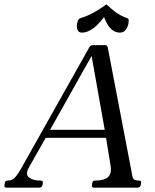

<svg xmlns="http://www.w3.org/2000/svg" viewBox="-55 -869 717 889"><path d="M552 -85Q555 -65 559 -49Q563 -33 587 -33Q596 -33 597.5 -29.5Q599 -26 598 -20L597 -13Q594 0 581 0H381Q368 0 371 -13L372 -20Q373 -26 375.5 -29.5Q378 -33 387 -33Q428 -33 445.5 -49.5Q463 -66 457 -102L433 -249L456 -231H139L168 -251L79 -94Q61 -62 79 -47.5Q97 -33 132 -33Q141 -33 142.5 -29.5Q144 -26 143 -20L142 -13Q139 0 126 0H-24Q-37 0 -34 -13L-33 -20Q-32 -26 -29.5 -29.5Q-27 -33 -18 -33Q2 -33 15.5 -48.5Q29 -64 44 -91L358 -649Q363 -660 375 -660H431Q442 -660 444 -649ZM173 -261V-268H435L432 -256L365 -633H382ZM427 -790Q414 -773 398 -756.5Q382 -740 363 -729Q344 -718 324 -718Q309 -718 304 -731Q299 -744 302 -761Q304 -769 306.5 -775Q309 -781 315 -784Q337 -791 354 -798.5Q371 -806 390.5 -817.5Q410 -829 438 -849Q459 -829 474 -817.5Q489 -806 503 -798.5Q517 -791 536 -784Q541 -781 541 -775Q541 -769 540 -761Q537 -744 527 -731Q517 -718 501 -718Q481 -718 466.5 -729Q452 -740 442.5 -756.5Q433 -773 427 -790Z"/></svg>

Font: Young Serif Light
Style: Italic
Weight: 300
Italic angle: -10.979°
Designer: Bastien Sozeau
Foundry: NBR — Bastien Sozeau
Version: Version 5.001